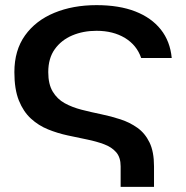

<svg xmlns="http://www.w3.org/2000/svg" viewBox="-20 -528 726 748"><path d="M168 -247Q168 -200 185.5 -171Q203 -142 232 -126Q261 -110 298 -100.5Q335 -91 374 -83Q413 -75 449.5 -63Q486 -51 515.5 -30Q545 -9 562.5 27Q580 63 580 120V200H450V120Q450 85 432.5 65Q415 45 385.5 34Q356 23 319.5 15.5Q283 8 243.5 -0.5Q204 -9 167 -24Q130 -39 100.5 -66Q71 -93 53.5 -136.5Q36 -180 36 -247Q36 -332 77.5 -390Q119 -448 191.5 -478Q264 -508 356 -508Q444 -508 507 -483.5Q570 -459 606.5 -413Q643 -367 649 -302H530Q513 -352 467 -380Q421 -408 356 -408Q304 -408 261.5 -390Q219 -372 193.5 -336.5Q168 -301 168 -247Z"/></svg>

Font: Syne
Style: Bold
Weight: 700
Designer: Lucas Descroix
Foundry: Bonjour Monde
Version: Version 2.200